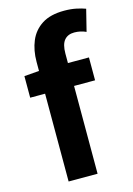

<svg xmlns="http://www.w3.org/2000/svg" viewBox="-123 -875 650 938"><g transform="rotate(-15 202.5 -406.0)"><path d="M103.8 0V-605.1Q103.8 -663.3 123.3 -710.1Q142.9 -756.8 185.6 -784.3Q228.3 -811.7 298.3 -811.7Q331.7 -811.7 358.9 -806Q386.1 -800.3 405.1 -793.1L377.7 -683.3Q349.6 -696.2 318.4 -696.2Q285.8 -696.2 268.1 -675.3Q250.3 -654.4 250.3 -607.9V0ZM28.4 -444.1V-553.2L112.3 -559.8H356.6V-444.1Z"/></g></svg>

Font: Noto Sans HK Thin
Style: Regular
Weight: 100
Designer: Ryoko NISHIZUKA 西塚涼子 (kana, bopomofo & ideographs); Paul D. Hunt (Latin, Greek & Cyrillic); Sandoll Communications 산돌커뮤니
Foundry: Adobe
Version: Version 2.004-H2;hotconv 1.0.118;makeotfexe 2.5.65603